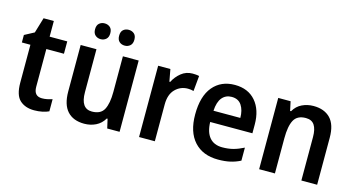

<svg xmlns="http://www.w3.org/2000/svg" viewBox="-80 -1070 2614 1410"><g transform="rotate(15 1227.0 -365.5)"><path d="M266 -90Q286 -90 305.5 -94Q325 -98 344 -104V-12Q324 -2 294.5 4Q265 10 233 10Q165 10 124 -27.5Q83 -65 83 -160V-448H18V-505L91 -544L126 -661H204V-542H338V-448H204V-161Q204 -90 266 -90Z M881 -542V0H787L771 -70H765Q741 -29 701 -9.5Q661 10 614 10Q530 10 485 -39.5Q440 -89 440 -189V-542H560V-215Q560 -91 645 -91Q712 -91 736.5 -137Q761 -183 761 -271V-542ZM512 -681Q512 -712 529 -726.5Q546 -741 570 -741Q594 -741 611 -726.5Q628 -712 628 -681Q628 -651 611 -636Q594 -621 570 -621Q546 -621 529 -636Q512 -651 512 -681ZM695 -681Q695 -712 711.5 -726.5Q728 -741 753 -741Q777 -741 794 -726.5Q811 -712 811 -681Q811 -651 794 -636Q777 -621 753 -621Q728 -621 711.5 -636Q695 -651 695 -681Z M1289 -552Q1300 -552 1313.5 -551Q1327 -550 1339 -547L1328 -430Q1319 -433 1306.5 -434.5Q1294 -436 1285 -436Q1228 -436 1188.5 -396Q1149 -356 1149 -280V0H1029V-542H1122L1139 -450H1145Q1166 -492 1203 -522Q1240 -552 1289 -552Z M1611 -552Q1712 -552 1769 -486Q1826 -420 1826 -308V-242H1505Q1507 -165 1541 -125Q1575 -85 1638 -85Q1684 -85 1721.5 -95Q1759 -105 1800 -126V-27Q1763 -8 1723 1Q1683 10 1631 10Q1515 10 1449.5 -62Q1384 -134 1384 -267Q1384 -406 1445 -479Q1506 -552 1611 -552ZM1611 -461Q1566 -461 1538.5 -428.5Q1511 -396 1507 -328H1711Q1711 -386 1686.5 -423.5Q1662 -461 1611 -461Z M2209 -552Q2291 -552 2337 -504.5Q2383 -457 2383 -357V0H2263V-330Q2263 -390 2242.5 -421Q2222 -452 2177 -452Q2112 -452 2087 -406Q2062 -360 2062 -267V0H1942V-542H2036L2051 -472H2058Q2082 -514 2122.5 -533Q2163 -552 2209 -552Z"/></g></svg>

Font: Noto Sans Sinhala SemiCondensed SemiBold
Style: Regular
Weight: 600
Width: 4
Designer: Jelle Bosma - Monotype Design Team
Foundry: Monotype Imaging Inc.
Version: Version 2.006; ttfautohint (v1.8.4.7-5d5b)